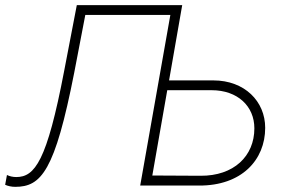

<svg xmlns="http://www.w3.org/2000/svg" viewBox="-44 -720 1104 745"><path d="M15 5C116 5 169 -56 244 -438L287 -662H617L500 0H728C893 1 985 -99 985 -224C985 -327 905 -408 784 -408H612L663 -700H254L205 -445C138 -94 91 -33 19 -33C6 -33 -7 -36 -17 -41L-24 -3C-13 2 1 5 15 5ZM547 -39 605 -370H777C878 -370 943 -308 943 -222C943 -114 863 -37 734 -38Z"/></svg>

Font: Fixel Display 20240404 ExLight
Style: Italic
Weight: 200
Italic angle: -10°
Designer: AlfaBravo + MacPaw
Foundry: Kyrylo Tkachov, Marchela Mozhyna, Serhii Makarenko, Maria Weinstein, Zakhar Kryvoshyya
Version: Version 1.211;Glyphs 3.2 (3225)